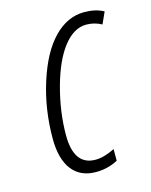

<svg xmlns="http://www.w3.org/2000/svg" viewBox="-90 -600 527 670"><g transform="rotate(-15 174.0 -265.0)"><path d="M174.8 9.8Q118.2 9.8 88.1 -29.3Q58.1 -68.4 58.1 -142.1Q58.1 -248 88.9 -344Q119.6 -439.9 168.5 -490Q217.3 -540 277.8 -540Q319.8 -540 348.1 -523.9L329.1 -481.9Q303.2 -496.1 273.9 -496.1Q229 -496.1 191.7 -448.7Q154.3 -401.4 130.1 -313.5Q106 -225.6 106 -141.1Q106 -32.2 184.1 -32.2Q214.8 -32.2 253.9 -51.8V-9.8Q217.3 9.8 174.8 9.8Z"/></g></svg>

Font: TypoPRO Open Sans Condensed
Style: Italic
Weight: 300
Width: 3
Italic angle: -12°
Foundry: Ascender Corporation
Version: Version 1.10